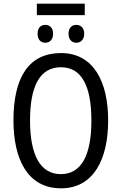

<svg xmlns="http://www.w3.org/2000/svg" viewBox="-20 -1012 659 1042"><path d="M440 -992H180V-930H440ZM226 -877C202 -877 184 -862 184 -829C184 -796 202 -780 226 -780C249 -780 268 -796 268 -829C268 -862 249 -877 226 -877ZM394 -877C371 -877 352 -862 352 -829C352 -796 371 -780 394 -780C417 -780 437 -796 437 -829C437 -862 417 -877 394 -877ZM567 -358C567 -568 488 -724 311 -724C139 -724 53 -596 53 -359C53 -151 128 10 311 10C488 10 567 -148 567 -358ZM143 -358C143 -546 197 -647 311 -647C422 -647 476 -547 476 -358C476 -168 421 -67 310 -67C199 -67 143 -170 143 -358Z"/></svg>

Font: Noto Sans Condensed
Style: Regular
Weight: 400
Width: 3
Designer: Monotype Design Team
Foundry: Monotype Imaging Inc.
Version: Version 2.013